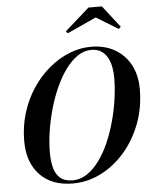

<svg xmlns="http://www.w3.org/2000/svg" viewBox="-64 -1036 865 1098"><g transform="rotate(-5 369.0 -487.0)"><path d="M310.5 10Q189 10 121 -61.5Q53 -133 53 -255Q53 -340.5 76.8 -416.8Q100.5 -493 142 -555.8Q183.5 -618.5 238 -664.2Q292.5 -710 354.5 -735Q416.5 -760 480 -760Q556 -760 614 -727.8Q672 -695.5 704.8 -636Q737.5 -576.5 737.5 -495Q737.5 -388 702.5 -296.2Q667.5 -204.5 607.5 -135.8Q547.5 -67 470.8 -28.5Q394 10 310.5 10ZM310.5 -8Q354.5 -8 392.8 -33.5Q431 -59 463.2 -103Q495.5 -147 520.2 -203.8Q545 -260.5 562.2 -323.8Q579.5 -387 588.5 -450.8Q597.5 -514.5 597.5 -572.5Q597.5 -604 591.8 -634.2Q586 -664.5 572.5 -688.8Q559 -713 536.2 -727.5Q513.5 -742 480 -742Q438.5 -742 401.5 -716.8Q364.5 -691.5 332.2 -647.5Q300 -603.5 274.5 -546.8Q249 -490 231 -426.5Q213 -363 203.2 -299.2Q193.5 -235.5 193.5 -177.5Q193.5 -125.5 204.2 -87.5Q215 -49.5 240.5 -28.8Q266 -8 310.5 -8ZM355.5 -848.5 344.5 -859.5 485.5 -984.5H562.5L660 -859.5L648 -847.5L522 -924.5Z"/></g></svg>

Font: Bodoni Moda 11pt SemiBold
Style: Italic
Weight: 600
Italic angle: -13°
Designer: Owen Earl
Foundry: indestructible type
Version: Version 2.004